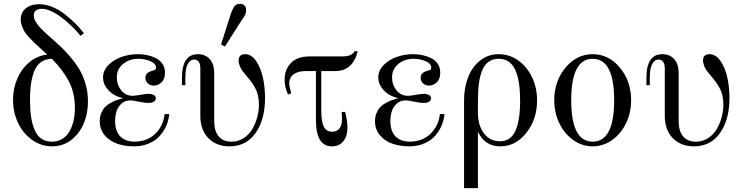

<svg xmlns="http://www.w3.org/2000/svg" viewBox="-20 -750 3880 1000"><path d="M417 -577.1 399.9 -563Q354.5 -619.1 296.9 -661.6Q239.3 -704.1 196.8 -704.1Q178.2 -704.1 167 -695.6Q155.8 -687 155.8 -669.9Q155.8 -650.4 171.4 -628.2Q187 -606 211.9 -583Q236.8 -560.1 266.8 -533.9Q296.9 -507.8 326.9 -475.6Q356.9 -443.4 381.8 -407.2Q406.7 -371.1 422.4 -323.2Q438 -275.4 438 -223.1Q438 -121.1 385 -54.4Q332 12.2 251 12.2Q194.8 12.2 147.7 -21Q100.6 -54.2 74.2 -109.6Q47.9 -165 47.9 -230Q47.9 -288.6 69.8 -340.1Q91.8 -391.6 132.8 -425.8Q173.8 -460 226.1 -465.8Q216.3 -474.6 192.4 -496.3Q168.5 -518.1 158.4 -527.6Q148.4 -537.1 131.6 -555.4Q114.7 -573.7 107.4 -585.9Q100.1 -598.1 94 -615Q87.9 -631.8 87.9 -647.9Q87.9 -684.6 113.8 -706.3Q139.6 -728 184.1 -728Q216.8 -728 251 -714.4Q285.2 -700.7 315.4 -677.5Q345.7 -654.3 370.1 -629.9Q394.5 -605.5 417 -577.1ZM136.2 -230Q136.2 -178.7 142.1 -140.1Q147.9 -101.6 160.9 -72Q173.8 -42.5 196 -27.3Q218.3 -12.2 250 -12.2Q280.8 -12.2 304.4 -26.6Q328.1 -41 342 -65.7Q356 -90.3 363 -121.1Q370.1 -151.9 370.1 -187Q370.1 -267.1 338.1 -327.4Q306.2 -387.7 250 -443.8Q188 -441.9 162.1 -387.7Q136.2 -333.5 136.2 -230Z M697.8 -467.8Q722.2 -467.8 745.4 -463.1Q768.6 -458.5 790.5 -448Q812.5 -437.5 825.9 -418Q839.4 -398.4 839.4 -372.1Q839.4 -338.4 821.5 -321.3Q803.7 -304.2 780.8 -304.2Q762.2 -304.2 749.8 -315.7Q737.3 -327.1 737.3 -344.2Q737.3 -353.5 740.7 -360.6Q744.1 -367.7 750.7 -371.8Q757.3 -376 762.2 -377.9Q767.1 -379.9 774.4 -381.8Q785.6 -384.8 789.1 -387.7Q792.5 -390.6 792.5 -397.9Q792.5 -418.9 763.2 -431.4Q733.9 -443.8 700.7 -443.8Q654.3 -443.8 621.3 -417.2Q588.4 -390.6 588.4 -347.2Q588.4 -308.1 611.3 -279.5Q634.3 -251 671.4 -251Q682.6 -251 710.9 -256.1Q739.3 -261.2 754.4 -261.2Q770 -261.2 780.8 -255.1Q791.5 -249 791.5 -237.8Q791.5 -227.1 781.2 -220.5Q771 -213.9 752.4 -213.9Q734.9 -213.9 703.1 -220.5Q671.4 -227.1 658.7 -227.1Q630.4 -227.1 611.8 -209.5Q593.3 -191.9 586.4 -168.7Q579.6 -145.5 579.6 -119.1Q579.6 -89.4 588.4 -67.6Q597.2 -45.9 611.8 -34.4Q626.5 -22.9 643.1 -17.6Q659.7 -12.2 678.7 -12.2Q746.1 -12.2 788.3 -53Q830.6 -93.8 837.4 -155.8H861.3Q858.9 -126 846.9 -97.2Q835 -68.4 813.5 -43.5Q792 -18.6 756.8 -3.2Q721.7 12.2 677.7 12.2Q630.4 12.2 591.1 -1.2Q551.8 -14.6 525.6 -45.2Q499.5 -75.7 499.5 -119.1Q499.5 -143.1 507.8 -162.1Q516.1 -181.2 527.3 -192.9Q538.6 -204.6 557.1 -214.6Q575.7 -224.6 588.9 -229Q602.1 -233.4 621.6 -238.8Q598.6 -243.2 575.7 -255.6Q552.7 -268.1 534.7 -292.5Q516.6 -316.9 516.6 -346.2Q516.6 -381.8 543.7 -410.2Q570.8 -438.5 611.8 -453.1Q652.8 -467.8 697.8 -467.8Z M945.3 -306.2H927.7V-344.2Q927.7 -467.8 1010.7 -467.8Q1049.3 -467.8 1072.5 -442.1Q1095.7 -416.5 1095.7 -369.1V-120.1Q1095.7 -67.9 1118.7 -40Q1141.6 -12.2 1185.5 -12.2Q1220.2 -12.2 1248.5 -30.3Q1276.9 -48.3 1293.7 -77.1Q1310.5 -106 1319.6 -138.9Q1328.6 -171.9 1328.6 -205.1Q1328.6 -231 1323.5 -253.2Q1318.4 -275.4 1307.1 -294.7Q1295.9 -314 1287.8 -325.2Q1279.8 -336.4 1264.6 -354Q1252 -368.2 1244.1 -378.7Q1236.3 -389.2 1229.5 -404.8Q1222.7 -420.4 1222.7 -434.1Q1222.7 -467.8 1256.3 -467.8Q1289.1 -467.8 1313.5 -432.6Q1337.9 -397.5 1349.1 -346.7Q1360.4 -295.9 1360.4 -240.2Q1360.4 -127 1311.3 -57.4Q1262.2 12.2 1175.3 12.2Q1107.4 12.2 1065.4 -30.3Q1023.4 -72.8 1023.4 -147V-392.1Q1023.4 -439.9 990.7 -439.9Q973.6 -439.9 963.1 -424.8Q952.6 -409.7 949 -389.6Q945.3 -369.6 945.3 -344.2ZM1131.3 -518.1 1181.6 -675.8Q1186 -689 1189 -696Q1191.9 -703.1 1197.5 -712.4Q1203.1 -721.7 1210.9 -725.8Q1218.8 -730 1229.5 -730Q1244.6 -730 1253.2 -721.7Q1261.7 -713.4 1261.7 -699.2Q1261.7 -692.4 1261 -686.8Q1260.3 -681.2 1257.3 -675Q1254.4 -668.9 1253.2 -666.5Q1252 -664.1 1246.6 -656Q1241.2 -647.9 1239.7 -646L1151.4 -507.8Z M1843.3 -482.9Q1817.4 -379.9 1726.6 -379.9H1653.3V-171.9Q1653.3 -117.2 1666.3 -90.6Q1679.2 -64 1710.4 -64Q1732.9 -64 1745.6 -78.1Q1758.3 -92.3 1760.5 -115.2Q1762.7 -138.2 1759.3 -167H1777.3Q1781.7 -154.3 1785.6 -129.9Q1789.6 -105.5 1789.6 -85.9Q1789.6 -42 1768.6 -14.9Q1747.6 12.2 1708.5 12.2Q1625.5 12.2 1625.5 -124V-379.9H1573.2Q1532.2 -379.9 1509.3 -363Q1486.3 -346.2 1486.3 -314.9Q1486.3 -302.2 1496.6 -264.2L1480.5 -257.8Q1462.4 -293 1462.4 -335.9Q1462.4 -388.2 1495.4 -422.1Q1528.3 -456.1 1592.3 -456.1H1763.2Q1812.5 -456.1 1826.2 -482.9Z M2131.3 -467.8Q2155.8 -467.8 2179 -463.1Q2202.1 -458.5 2224.1 -448Q2246.1 -437.5 2259.5 -418Q2272.9 -398.4 2272.9 -372.1Q2272.9 -338.4 2255.1 -321.3Q2237.3 -304.2 2214.4 -304.2Q2195.8 -304.2 2183.3 -315.7Q2170.9 -327.1 2170.9 -344.2Q2170.9 -353.5 2174.3 -360.6Q2177.7 -367.7 2184.3 -371.8Q2190.9 -376 2195.8 -377.9Q2200.7 -379.9 2208 -381.8Q2219.2 -384.8 2222.7 -387.7Q2226.1 -390.6 2226.1 -397.9Q2226.1 -418.9 2196.8 -431.4Q2167.5 -443.8 2134.3 -443.8Q2087.9 -443.8 2054.9 -417.2Q2022 -390.6 2022 -347.2Q2022 -308.1 2044.9 -279.5Q2067.9 -251 2105 -251Q2116.2 -251 2144.5 -256.1Q2172.9 -261.2 2188 -261.2Q2203.6 -261.2 2214.4 -255.1Q2225.1 -249 2225.1 -237.8Q2225.1 -227.1 2214.8 -220.5Q2204.6 -213.9 2186 -213.9Q2168.5 -213.9 2136.7 -220.5Q2105 -227.1 2092.3 -227.1Q2064 -227.1 2045.4 -209.5Q2026.9 -191.9 2020 -168.7Q2013.2 -145.5 2013.2 -119.1Q2013.2 -89.4 2022 -67.6Q2030.8 -45.9 2045.4 -34.4Q2060.1 -22.9 2076.7 -17.6Q2093.3 -12.2 2112.3 -12.2Q2179.7 -12.2 2221.9 -53Q2264.2 -93.8 2271 -155.8H2294.9Q2292.5 -126 2280.5 -97.2Q2268.6 -68.4 2247.1 -43.5Q2225.6 -18.6 2190.4 -3.2Q2155.3 12.2 2111.3 12.2Q2064 12.2 2024.7 -1.2Q1985.4 -14.6 1959.2 -45.2Q1933.1 -75.7 1933.1 -119.1Q1933.1 -143.1 1941.4 -162.1Q1949.7 -181.2 1960.9 -192.9Q1972.2 -204.6 1990.7 -214.6Q2009.3 -224.6 2022.5 -229Q2035.6 -233.4 2055.2 -238.8Q2032.2 -243.2 2009.3 -255.6Q1986.3 -268.1 1968.3 -292.5Q1950.2 -316.9 1950.2 -346.2Q1950.2 -381.8 1977.3 -410.2Q2004.4 -438.5 2045.4 -453.1Q2086.4 -467.8 2131.3 -467.8Z M2577.1 -467.8Q2632.3 -467.8 2678.2 -435.8Q2724.1 -403.8 2750.7 -348.4Q2777.3 -293 2777.3 -227.1Q2777.3 -128.4 2721.4 -58.1Q2665.5 12.2 2585.9 12.2Q2504.9 12.2 2469.2 -64V230H2397V-228Q2397 -294.4 2418.5 -348.6Q2439.9 -402.8 2481.4 -435.3Q2522.9 -467.8 2577.1 -467.8ZM2577.1 -443.8Q2546.4 -443.8 2524.9 -428.5Q2503.4 -413.1 2491.5 -383.5Q2479.5 -354 2474.4 -316.2Q2469.2 -278.3 2469.2 -228V-162.1Q2469.2 -96.7 2500.5 -55.4Q2531.7 -14.2 2583 -14.2Q2640.1 -14.2 2664.6 -68.6Q2689 -123 2689 -225.1Q2689 -275.9 2683.3 -314.5Q2677.7 -353 2665 -382.8Q2652.3 -412.6 2630.4 -428.2Q2608.4 -443.8 2577.1 -443.8Z M3178.7 -228Q3178.7 -443.8 3066.9 -443.8Q2955.1 -443.8 2955.1 -228Q2955.1 -12.2 3066.9 -12.2Q3178.7 -12.2 3178.7 -228ZM3267.1 -228Q3267.1 -163.1 3240.5 -107.9Q3213.9 -52.7 3167.7 -20.3Q3121.6 12.2 3066.9 12.2Q3012.2 12.2 2966.1 -20.3Q2919.9 -52.7 2893.3 -107.9Q2866.7 -163.1 2866.7 -228Q2866.7 -327.1 2925 -397.5Q2983.4 -467.8 3066.9 -467.8Q3150.4 -467.8 3208.7 -397.5Q3267.1 -327.1 3267.1 -228Z M3364.3 -306.2H3346.7V-344.2Q3346.7 -467.8 3429.7 -467.8Q3468.3 -467.8 3491.5 -442.1Q3514.6 -416.5 3514.6 -369.1V-120.1Q3514.6 -67.9 3537.6 -40Q3560.5 -12.2 3604.5 -12.2Q3639.2 -12.2 3667.5 -30.3Q3695.8 -48.3 3712.6 -77.1Q3729.5 -106 3738.5 -138.9Q3747.6 -171.9 3747.6 -205.1Q3747.6 -231 3742.4 -253.2Q3737.3 -275.4 3726.1 -294.7Q3714.8 -314 3706.8 -325.2Q3698.7 -336.4 3683.6 -354Q3670.9 -368.2 3663.1 -378.7Q3655.3 -389.2 3648.4 -404.8Q3641.6 -420.4 3641.6 -434.1Q3641.6 -467.8 3675.3 -467.8Q3708 -467.8 3732.4 -432.6Q3756.8 -397.5 3768.1 -346.7Q3779.3 -295.9 3779.3 -240.2Q3779.3 -127 3730.2 -57.4Q3681.2 12.2 3594.2 12.2Q3526.4 12.2 3484.4 -30.3Q3442.4 -72.8 3442.4 -147V-392.1Q3442.4 -439.9 3409.7 -439.9Q3392.6 -439.9 3382.1 -424.8Q3371.6 -409.7 3367.9 -389.6Q3364.3 -369.6 3364.3 -344.2Z"/></svg>

Font: Flanker Steampunk
Style: Regular
Weight: 400
Designer: Alexey Kryukov, Leonardo Di Lena
Foundry: Alexey Kryukov, Leonardo Di Lena
Version: 1.210